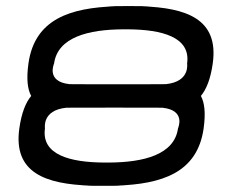

<svg xmlns="http://www.w3.org/2000/svg" viewBox="-20 -598 747 618"><path d="M503.4 -251.2C579.5 -242.9 553.2 -186.2 552.9 -184.5C541 -99.6 441.3 -75.4 331.3 -74.8C328.7 -74.8 326 -74.8 323.4 -74.8C320.7 -74.8 318.1 -74.8 315.4 -74.8C205.6 -75.4 112.7 -99.6 124.7 -184.5C124.9 -186.2 114.5 -242.9 192.9 -251.2C199.7 -251.3 206.5 -251.4 213.2 -251.4C264.1 -251.4 309.6 -251.5 348.2 -251.6C386.8 -251.5 432.3 -251.4 483.2 -251.4C489.9 -251.4 496.6 -251.3 503.4 -251.2ZM351.2 -577.7C207.3 -572.9 91.8 -537.3 71.6 -393.9C64.5 -343.3 68.8 -310.4 80.4 -289.2C62.8 -267.9 49.3 -235.1 42.2 -184.5C22 -41.1 127.6 -5.5 270.1 -0.6C270.1 -0.6 196 0 307.3 0C307.8 0 308.3 0 308.9 0H312.9H316.9C317.4 0 317.9 0 318.4 0C429.8 0 355.8 -0.6 355.8 -0.6C499.7 -5.5 615.2 -41.1 635.4 -184.5C642.5 -235.1 638.2 -267.9 626.6 -289.2C644.2 -310.4 657.7 -343.3 664.8 -393.9C685 -537.3 579.4 -572.9 436.9 -577.7C436.9 -577.7 511 -578.3 399.7 -578.4C399.2 -578.4 398.7 -578.4 398.1 -578.4H394.1H390.1C389.6 -578.4 389.1 -578.4 388.6 -578.4C277.2 -578.3 351.2 -577.7 351.2 -577.7ZM358.8 -326.8C320.2 -326.9 274.6 -326.9 223.8 -326.9C217.1 -326.9 210.2 -327.1 203.3 -327.2C127.6 -335.5 153.8 -392.1 154.1 -393.9C166 -478.8 265.7 -503 375.7 -503.6C378.3 -503.6 381 -503.6 383.6 -503.6C386.3 -503.6 388.9 -503.6 391.6 -503.6C501.4 -503 594.3 -478.8 582.3 -393.9C582.1 -392.1 592.4 -335.5 514.4 -327.2C507.4 -327.1 500.6 -326.9 493.8 -326.9C443 -326.9 397.4 -326.9 358.8 -326.8Z"/></svg>

Font: Hi.
Style: Regular
Weight: 400
Designer: Mew Too, Robert Jablonski
Foundry: Cannot Into Space Fonts
Version: Version 1.996